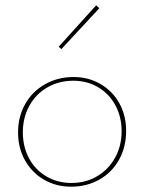

<svg xmlns="http://www.w3.org/2000/svg" viewBox="-20 -700 544 723"><path d="M201 -524 342 -680 354 -669 211 -515ZM48 -201Q48 -261 75 -308.5Q102 -356 150 -383Q198 -410 257 -410Q313 -410 358.5 -383.5Q404 -357 429.5 -311Q455 -265 455 -207Q455 -147 428.5 -99Q402 -51 354.5 -24Q307 3 248 3Q191 3 145.5 -23.5Q100 -50 74 -96.5Q48 -143 48 -201ZM438 -206Q438 -260 414.5 -303.5Q391 -347 349.5 -371.5Q308 -396 256 -396Q202 -396 158.5 -371Q115 -346 90.5 -301.5Q66 -257 66 -202Q66 -147 89.5 -103.5Q113 -60 155 -35.5Q197 -11 249 -11Q303 -11 346 -36.5Q389 -62 413.5 -106.5Q438 -151 438 -206Z"/></svg>

Font: Ysabeau Infant Thin
Style: Regular
Weight: 200
Designer: Christian Thalmann (Catharsis Fonts)
Version: Version 0.003